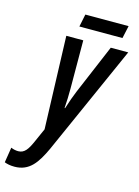

<svg xmlns="http://www.w3.org/2000/svg" viewBox="-220 -756 778 1072"><g transform="rotate(15 168.5 -220.5)"><path d="M121 -609H370L386 -682H136ZM-27 241C59 241 99 181 140 93L422 -540H321L200 -254C189 -228 174 -187 162 -148H159C162 -186 163 -225 163 -262L162 -540H64L82 -4L46 77C25 124 7 152 -29 152C-43 152 -57 149 -71 143L-85 231C-70 237 -51 241 -27 241Z"/></g></svg>

Font: Noto Sans UI Condensed Medium
Style: Italic
Weight: 500
Width: 3
Italic angle: -12°
Designer: Monotype Design Team
Foundry: Monotype Imaging Inc.
Version: Version 1.901